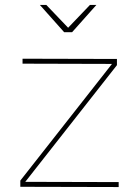

<svg xmlns="http://www.w3.org/2000/svg" viewBox="-20 -754 550 775"><path d="M71 -517 452 -516V-491L82 -20L459 -19V1L62 0V-25L432 -496L71 -497ZM343 -734H369L271 -624H239L141 -734H167L255 -642Z"/></svg>

Font: Gontserrat Thin
Style: Regular
Weight: 250
Designer: Julieta Ulanovsky
Foundry: Julieta Ulanovsky
Version: Version 6.001